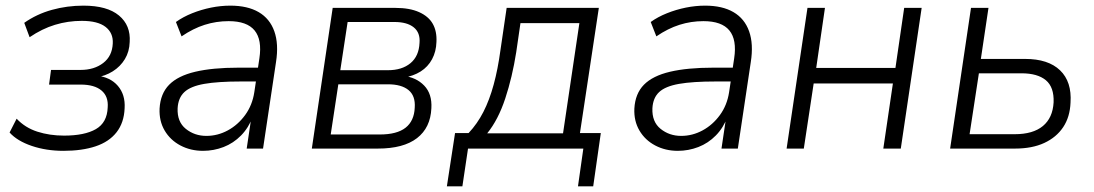

<svg xmlns="http://www.w3.org/2000/svg" viewBox="-20 -527 3879 681"><path d="M205 8Q144 8 92.5 -9.5Q41 -27 14 -57L39 -106Q69 -74 112.5 -60Q156 -46 207 -46Q280 -46 320 -69Q360 -92 362 -146Q365 -185 340 -206Q315 -227 266 -227H154L161 -279H266Q314 -279 346 -303.5Q378 -328 380 -373Q382 -410 354.5 -431.5Q327 -453 270 -453Q221 -453 175 -439Q129 -425 85 -395L66 -446Q110 -477 164 -492Q218 -507 276 -507Q360 -507 402 -472Q444 -437 440 -378Q439 -344 423 -317.5Q407 -291 380 -274Q353 -257 319 -252L321 -259Q371 -254 398 -222.5Q425 -191 422 -143Q420 -92 393.5 -58Q367 -24 319 -8Q271 8 205 8Z M700 8Q656 8 620 -11Q584 -30 564 -64Q544 -98 546 -142Q549 -195 580 -226.5Q611 -258 672.5 -272.5Q734 -287 826 -287H906L898 -238H834Q753 -238 704.5 -229.5Q656 -221 634 -200.5Q612 -180 610 -143Q608 -95 639 -70Q670 -45 712 -45Q752 -45 788 -64.5Q824 -84 849.5 -119Q875 -154 882 -200L900 -320Q910 -386 883 -419Q856 -452 791 -452Q747 -452 706 -439Q665 -426 624 -398L604 -449Q629 -467 661.5 -480Q694 -493 728.5 -500Q763 -507 797 -507Q858 -507 897.5 -484Q937 -461 953 -416Q969 -371 959 -307L913 0H855L872 -114H877Q862 -74 835 -46.5Q808 -19 773 -5.5Q738 8 700 8Z M1086 0 1160 -499H1383Q1433 -499 1466.5 -484Q1500 -469 1515 -442.5Q1530 -416 1528 -378Q1527 -344 1512.5 -317Q1498 -290 1472 -273.5Q1446 -257 1409 -251L1410 -258Q1456 -253 1484.5 -223.5Q1513 -194 1510 -143Q1507 -74 1459 -37Q1411 0 1320 0ZM1153 -50H1327Q1388 -50 1418.5 -74Q1449 -98 1451 -145Q1454 -187 1429 -207.5Q1404 -228 1356 -228H1180ZM1187 -278H1356Q1406 -278 1436 -303Q1466 -328 1468 -375Q1471 -411 1447.5 -430Q1424 -449 1379 -449H1213Z M1565 134 1594 -55H1642Q1673 -88 1694.5 -130Q1716 -172 1731 -227Q1746 -282 1755 -349L1777 -499H2104L2037 -55H2111L2084 134H2030L2049 0H1640L1620 134ZM1708 -54H1977L2035 -445H1826L1811 -342Q1797 -253 1772 -177.5Q1747 -102 1708 -54Z M2384 8Q2340 8 2304 -11Q2268 -30 2248 -64Q2228 -98 2230 -142Q2233 -195 2264 -226.5Q2295 -258 2356.5 -272.5Q2418 -287 2510 -287H2590L2582 -238H2518Q2437 -238 2388.5 -229.5Q2340 -221 2318 -200.5Q2296 -180 2294 -143Q2292 -95 2323 -70Q2354 -45 2396 -45Q2436 -45 2472 -64.5Q2508 -84 2533.5 -119Q2559 -154 2566 -200L2584 -320Q2594 -386 2567 -419Q2540 -452 2475 -452Q2431 -452 2390 -439Q2349 -426 2308 -398L2288 -449Q2313 -467 2345.5 -480Q2378 -493 2412.5 -500Q2447 -507 2481 -507Q2542 -507 2581.5 -484Q2621 -461 2637 -416Q2653 -371 2643 -307L2597 0H2539L2556 -114H2561Q2546 -74 2519 -46.5Q2492 -19 2457 -5.5Q2422 8 2384 8Z M2770 0 2844 -499H2906L2875 -286H3156L3187 -499H3249L3175 0H3113L3147 -231H2866L2831 0Z M3350 0 3424 -499H3486L3459 -318H3616Q3698 -318 3740 -277.5Q3782 -237 3777 -163Q3775 -112 3751 -76Q3727 -40 3684 -20Q3641 0 3580 0ZM3419 -51H3579Q3644 -51 3679 -80Q3714 -109 3717 -164Q3719 -218 3689.5 -242.5Q3660 -267 3603 -267H3452Z"/></svg>

Font: Nunitoga
Style: Light Italic
Weight: 300
Italic angle: -9°
Designer: Vernon Adams
Foundry: Vernon Adams
Version: Version 1.0